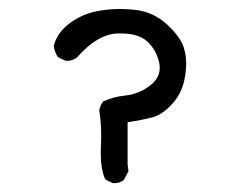

<svg xmlns="http://www.w3.org/2000/svg" viewBox="-20 -422 540 429"><path d="M206.1 -116.7 205.1 -80.6Q205.1 -43 215.3 -21L231 -13.2Q232.9 -12.7 234.4 -12.7Q248 -12.7 256.8 -20L267.1 -39.6L265.1 -55.2V-148.9Q297.9 -153.8 321.8 -160.2Q344.2 -166.5 366 -191.2Q387.7 -215.8 393.1 -249.5Q396 -265.6 396 -281Q396 -296.4 392.1 -310.5Q386.2 -336.4 354.7 -366Q323.2 -395.5 282.7 -399.9Q265.1 -401.9 248 -401.9Q224.1 -401.9 201.7 -397.9Q163.6 -391.6 133.8 -368.7Q106 -346.7 100.1 -318.8Q102.1 -305.2 109.4 -294.4L125.5 -286.6Q127.4 -286.1 131.3 -286.1Q135.3 -286.1 141.1 -287.8Q147 -289.6 152.3 -293.9Q197.3 -345.2 241.7 -347.2Q246.1 -347.2 250.5 -347.2Q288.1 -347.2 307.6 -330.6Q328.6 -312 335.4 -283.2Q336.9 -276.9 336.9 -270.5Q336.9 -247.1 314.9 -230.5Q290.5 -211.9 259.8 -208.5Q233.9 -206.1 210.4 -195.3Q203.6 -186.5 201.7 -174.8Q206.1 -151.4 206.1 -116.7Z"/></svg>

Font: NaikaiFont
Style: Light
Weight: 300
Version: Version 1.89